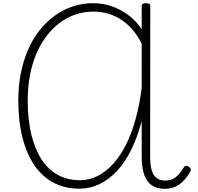

<svg xmlns="http://www.w3.org/2000/svg" viewBox="-20 -1168 1241 1206"><path d="M476 17Q388 17 316.5 -20.5Q245 -58 196 -130Q147 -202 121 -304.5Q95 -407 95 -538Q95 -627 110.5 -706Q126 -785 155.5 -853.5Q185 -922 227.5 -976Q270 -1030 322.5 -1068.5Q375 -1107 436.5 -1127.5Q498 -1148 566 -1148Q627 -1148 683.5 -1128Q740 -1108 788 -1072Q836 -1036 870 -984V-1128Q870 -1139 876.5 -1143.5Q883 -1148 897 -1148Q911 -1148 917.5 -1143.5Q924 -1139 924 -1129L923 -186Q923 -146 928.5 -117Q934 -88 946 -69.5Q958 -51 976 -42.5Q994 -34 1019 -34Q1042 -34 1060.5 -41.5Q1079 -49 1097 -67Q1115 -85 1133 -115Q1140 -125 1148 -126.5Q1156 -128 1166 -121Q1177 -113 1178.5 -105Q1180 -97 1174 -88Q1159 -62 1142 -42Q1125 -22 1105 -8.5Q1085 5 1062.5 11.5Q1040 18 1015 18Q966 18 933.5 -4Q901 -26 885.5 -71Q870 -116 870 -186V-408Q844 -309 805.5 -230Q767 -151 716.5 -96Q666 -41 606 -12Q546 17 476 17ZM154 -538Q154 -420 176 -326.5Q198 -233 240 -168Q282 -103 343 -69.5Q404 -36 482 -36Q540 -36 592 -62Q644 -88 689 -137Q734 -186 770 -256.5Q806 -327 831 -417Q856 -507 870 -615V-893Q822 -991 743.5 -1043Q665 -1095 566 -1095Q506 -1095 452.5 -1076.5Q399 -1058 353 -1023Q307 -988 270 -938.5Q233 -889 207 -827Q181 -765 167.5 -692Q154 -619 154 -538Z"/></svg>

Font: Playwrite CL ExtraLight
Style: Regular
Weight: 200
Designer: Veronika Burian, José Scaglione
Foundry: TypeTogether
Version: Version 1.002